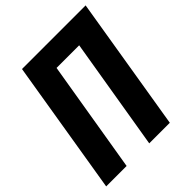

<svg xmlns="http://www.w3.org/2000/svg" viewBox="-202 -862 990 990"><g transform="rotate(-45 292.5 -367.5)"><path d="M0 0H149L251 -613H416L314 0H464L585 -735H121Z"/></g></svg>

Font: Iosevka Sparkle Heavy Oblique
Style: Regular
Weight: 900
Italic angle: -9°
Designer: Belleve Invis
Foundry: Belleve Invis
Version: Version 4.5.0; ttfautohint (v1.8.3)